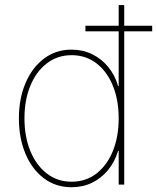

<svg xmlns="http://www.w3.org/2000/svg" viewBox="-20 -748 637 778"><path d="M270 10.7Q206.1 10.7 158 -25.4Q109.9 -61.5 83.3 -124.8Q56.6 -188 56.6 -268.6Q56.6 -348.6 83.5 -411.6Q110.4 -474.6 158.4 -510.7Q206.5 -546.9 270 -546.9Q314.9 -546.9 352.8 -528.6Q390.6 -510.3 418.2 -477.1Q445.8 -443.8 458.5 -399.4H460.9V-727.5H483.4V0H460.9V-136.7H458.5Q445.3 -92.3 418 -59.1Q390.6 -25.9 353 -7.6Q315.4 10.7 270 10.7ZM270 -11.7Q328.6 -11.7 371.3 -45.2Q414.1 -78.6 437.5 -136.5Q460.9 -194.3 460.9 -268.6Q460.9 -342.3 437.5 -400.1Q414.1 -458 371.1 -491.2Q328.1 -524.4 270 -524.4Q212.9 -524.4 169.7 -491.2Q126.5 -458 102.8 -400.1Q79.1 -342.3 79.1 -268.6Q79.1 -194.3 102.8 -136.5Q126.5 -78.6 169.4 -45.2Q212.4 -11.7 270 -11.7ZM326.2 -621.1V-643.6H596.7V-621.1Z"/></svg>

Font: Inter 18pt Thin
Style: Regular
Weight: 250
Designer: Rasmus Andersson
Foundry: rsms
Version: Version 4.001;git-66647c0bb